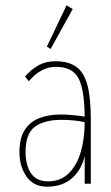

<svg xmlns="http://www.w3.org/2000/svg" viewBox="-20 -690 415 721"><path d="M157 11Q106 11 79.5 -27Q53 -65 53 -119Q53 -172 73.5 -203Q94 -234 129 -247Q164 -260 207 -260Q225 -260 251 -258Q277 -256 298 -252Q297 -354 274.5 -396.5Q252 -439 189 -439Q134 -439 88 -385L74 -403Q98 -430 125 -445Q152 -460 188 -460Q237 -460 266 -439.5Q295 -419 308 -371.5Q321 -324 321 -241V0H298V-104Q286 -52 250 -20.5Q214 11 157 11ZM76 -119Q76 -71 96 -40Q116 -9 161 -9Q208 -9 238.5 -39.5Q269 -70 283.5 -120Q298 -170 298 -231Q279 -236 254 -238Q229 -240 212 -240Q146 -240 111 -214Q76 -188 76 -119ZM170 -506 156 -515 230 -670 253 -656Z"/></svg>

Font: Inconsolata Condensed ExtraLight
Style: Regular
Weight: 200
Width: 3
Monospace: yes
Designer: Raph Levien, Cyreal, Brenton Simpson
Foundry: Raph Levien, Cyreal, Google
Version: Version 3.100; ttfautohint (v1.8.4.7-5d5b)